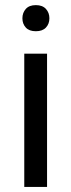

<svg xmlns="http://www.w3.org/2000/svg" viewBox="-20 -741 283 761"><path d="M166.5 0H76.2V-528.3H166.5ZM68.8 -668.5Q68.8 -690.4 82.3 -705.6Q95.7 -720.7 122.1 -720.7Q148.4 -720.7 162.1 -705.6Q175.8 -690.4 175.8 -668.5Q175.8 -646.5 162.1 -631.8Q148.4 -617.2 122.1 -617.2Q95.7 -617.2 82.3 -631.8Q68.8 -646.5 68.8 -668.5Z"/></svg>

Font: RobotoInd
Style: Regular
Weight: 400
Designer: Google
Version: Version 2.001101; 2014